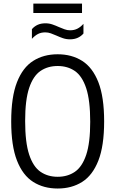

<svg xmlns="http://www.w3.org/2000/svg" viewBox="-20 -1056 652 1085"><path d="M305.9 9.3Q226.5 9.3 167.6 -28Q108.6 -65.2 76 -148.5Q43.3 -231.9 43.3 -370Q43.3 -508.1 76 -591.5Q108.6 -674.8 167.6 -712Q226.5 -749.3 305.9 -749.3Q385.3 -749.3 444.3 -712Q503.2 -674.8 535.9 -591.5Q568.5 -508.1 568.5 -370Q568.5 -231.9 535.9 -148.5Q503.2 -65.2 444.3 -28Q385.3 9.3 305.9 9.3ZM305.9 -57Q361.9 -57 403.1 -85.1Q444.3 -113.2 467.1 -180.9Q489.8 -248.6 489.8 -367.5Q489.8 -488.8 467.1 -557.6Q444.3 -626.3 403.1 -654.7Q361.9 -683 305.9 -683Q250 -683 208.8 -655Q167.5 -626.9 144.8 -559.2Q122.1 -491.4 122.1 -372.5Q122.1 -251.2 144.8 -182.4Q167.5 -113.7 208.8 -85.3Q250 -57 305.9 -57ZM375.3 -833.8Q353.9 -833.8 335 -840.4Q316.1 -847 298.7 -855Q283 -862 267.5 -867.5Q252.1 -873.1 236 -873.1Q212.3 -873.1 194.7 -864Q177.1 -854.8 160.3 -836.6V-891.2Q174.1 -907.3 192.9 -915.8Q211.7 -924.3 236.5 -924.3Q258 -924.3 276.9 -917.6Q295.8 -911 313.2 -903Q328.9 -896.4 344.4 -890.6Q359.9 -884.8 375.9 -884.8Q399.6 -884.8 417.4 -894Q435.3 -903.1 451.6 -921.3V-866.6Q438.3 -851.1 419.4 -842.5Q400.6 -833.8 375.3 -833.8ZM168.4 -982.4V-1035.7H443.5V-982.4Z"/></svg>

Font: Encode Sans SC Condensed Thin
Style: Regular
Weight: 100
Width: 3
Designer: Multiple Designers
Foundry: Impallari Type
Version: Version 3.002